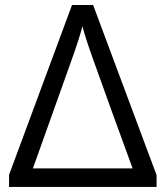

<svg xmlns="http://www.w3.org/2000/svg" viewBox="-20 -735 640 755"><path d="M15.6 -47.4 263.2 -715.3H346.2L595.7 -46.4V0H15.6ZM345.2 -504.4Q315.4 -587.4 304.2 -631.8Q291.5 -582.5 261.7 -499.5Q195.8 -313.5 109.4 -72.8H501.5Q417 -302.7 345.2 -504.4Z"/></svg>

Font: Viking Open Sans
Style: Regular
Weight: 400
Foundry: Ascender Corporation
Version: Version 2.001